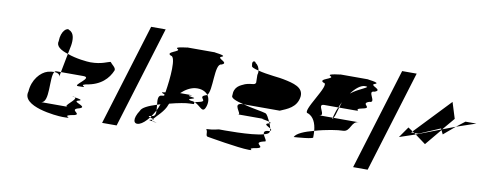

<svg xmlns="http://www.w3.org/2000/svg" viewBox="-54 -1025 2774 1093"><g transform="rotate(10 1332.5 -478.5)"><path d="M122 -291C94 -201 302 -182 338 -182C416 -182 330 -188 380 -200C464 -212 368 -227 413 -244C486 -262 376 -276 407 -288C443 -296 409 -301 389 -304C405 -292 325 -244 357 -244H202C255 -244 224 -394 248 -426C238 -426 226 -425 211 -421C170 -409 126 -360 122 -291ZM242 -604C233 -574 263 -554 306 -541L316 -591C321 -623 321 -664 290 -676C278 -689 243 -664 242 -604ZM248 -426C271 -425 281 -416 280 -404L285 -432H259C254 -432 251 -430 248 -426ZM306 -541 285 -432H414C474 -432 359 -370 395 -370C473 -370 388 -376 438 -388C522 -400 564 -446 584 -494C589 -510 563 -525 554 -538C538 -537 507 -516 440 -516C423 -516 356 -522 306 -541ZM389 -304C387 -306 382 -307 376 -307C368 -307 377 -306 389 -304Z M566 -188H650L830 -775H746Z M766 -293C732 -242 741 -208 776 -220C793 -226 812 -243 830 -266C820 -269 814 -272 837 -276C844 -287 852 -299 859 -312C858 -322 858 -333 856 -344C808 -329 772 -312 766 -293ZM885 -633C916 -633 905 -507 891 -422C855 -418 878 -414 888 -409C887 -407 888 -404 887 -402C885 -401 880 -401 876 -400C851 -400 853 -373 856 -344C863 -346 868 -348 875 -350C871 -337 865 -324 859 -312C860 -292 857 -276 838 -276H837C835 -272 833 -269 830 -266C835 -264 844 -262 848 -260C863 -280 907 -315 920 -356L923 -362C972 -375 1018 -383 1037 -383C1085 -383 1050 -387 1066 -395C1059 -398 1050 -400 1042 -400C998 -409 1096 -416 1040 -422C992 -429 1081 -432 1023 -432H974C999 -456 1028 -472 1056 -475C1088 -478 1114 -468 1128 -449C1157 -475 1137 -633 1177 -633C1224 -650 1137 -665 1171 -677C1206 -689 1107 -695 1132 -695H966C991 -695 890 -689 916 -677C942 -665 847 -650 885 -633ZM840 -254C817 -251 831 -249 846 -247C844 -249 843 -252 845 -255C844 -255 842 -254 840 -254ZM845 -255C856 -257 853 -258 848 -260C846 -258 846 -257 845 -255ZM846 -247C848 -245 852 -244 860 -244C883 -244 863 -245 846 -247ZM1066 -395C1102 -379 1120 -335 1136 -386C1143 -410 1140 -433 1128 -449C1125 -447 1122 -445 1119 -445C1071 -428 1146 -413 1087 -401C1076 -399 1070 -397 1066 -395Z M1159 -251C1167 -239 1157 -214 1175 -214C1175 -214 1356 -182 1414 -182C1461 -182 1384 -188 1461 -200C1511 -212 1421 -227 1493 -244C1513 -244 1490 -266 1484 -284C1415 -264 1242 -267 1227 -267C1161 -250 1151 -263 1159 -251ZM1269 -470C1264 -454 1299 -442 1341 -432H1550C1589 -449 1645 -467 1653 -532C1658 -586 1599 -600 1539 -612C1528 -616 1441 -622 1391 -636C1393 -626 1391 -617 1389 -610L1390 -566C1385 -549 1367 -559 1329 -546C1303 -534 1268 -523 1269 -470ZM1350 -658C1347 -649 1365 -642 1391 -636C1389 -652 1381 -668 1368 -675C1366 -687 1342 -689 1350 -658ZM1319 -370H1471C1439 -370 1479 -366 1501 -360C1490 -381 1482 -401 1471 -404C1453 -410 1389 -419 1341 -432H1338C1268 -432 1347 -370 1319 -370ZM1501 -360C1502 -357 1504 -354 1505 -351H1507C1514 -354 1510 -357 1501 -360ZM1484 -284C1501 -288 1512 -294 1514 -301C1515 -303 1515 -306 1515 -309C1514 -308 1513 -308 1512 -307C1483 -307 1480 -296 1484 -284ZM1505 -351C1468 -343 1499 -333 1514 -323C1512 -331 1509 -342 1505 -351ZM1514 -323C1515 -318 1515 -313 1515 -309C1525 -314 1521 -318 1514 -323Z M1654 -298C1668 -299 1771 -306 1764 -316C1764 -329 1764 -341 1763 -353C1710 -339 1664 -321 1654 -298ZM1711 -445C1743 -432 1759 -398 1763 -353C1827 -372 1897 -382 1923 -382C1969 -382 1959 -445 2005 -445H1859C1855 -437 1851 -433 1854 -445H1774C1820 -445 1747 -508 1793 -508H1875C1880 -519 1884 -530 1890 -541L1880 -508H1961C2024 -508 1950 -514 2011 -526C2073 -538 1991 -552 2043 -570C2089 -570 2016 -632 2062 -632C2114 -650 2020 -664 2057 -676C2095 -689 1990 -695 2018 -695H1850C1878 -695 1771 -689 1800 -676C1830 -664 1729 -650 1768 -632C1814 -632 1666 -445 1711 -445ZM1862 -474C1858 -460 1855 -451 1854 -445H1859C1863 -453 1867 -464 1867 -464L1880 -508H1875C1869 -496 1865 -485 1862 -474ZM1926 -597C1950 -630 1979 -654 2004 -654C2046 -654 1972 -635 1926 -597Z M2017 -188H2101L2281 -775H2197Z M2244 -402 2336 -433 2327 -440H2308L2315 -447L2288 -465ZM2315 -447 2327 -440H2350L2472 -492L2474 -486L2336 -433L2397 -388L2476 -483L2487 -460L2553 -516L2479 -488L2539 -559L2510 -652ZM2553 -516 2665 -554H2602Z"/></g></svg>

Font: bitstorm
Style: excnobl
Weight: 400
Version: Version 0.2